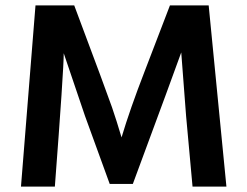

<svg xmlns="http://www.w3.org/2000/svg" viewBox="-20 -694 920 714"><path d="M184 0H58L112 -674H256Q379 -346 396.5 -295Q414 -244 432 -183Q463 -287 518 -429L612 -674H756L822 0H696L672 -263L654 -499Q627 -423 474 -10H388L296 -263L217 -496Q217 -434 184 0Z"/></svg>

Font: Hind Kochi SemiBold
Style: Regular
Weight: 600
Designer: Dhruvi Tolia
Foundry: Indian Type Foundry
Version: Version 0.702;PS 1.0;hotconv 1.0.81;makeotf.lib2.5.63406